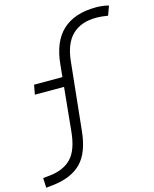

<svg xmlns="http://www.w3.org/2000/svg" viewBox="-168 -834 932 1159"><g transform="rotate(-15 297.5 -255.0)"><path d="M-25.9 231.9 -28.8 170.9 10.3 167Q101.1 158.2 149.4 107.2Q197.8 56.2 208.5 -58.1L235.4 -328.1H53.2L64 -387.7H241.2L248.5 -460.4Q261.2 -603.5 336.2 -672.9Q411.1 -742.2 544.9 -742.2Q586.9 -742.2 624.5 -732.4L603.5 -674.3Q562.5 -681.2 531.2 -681.2Q435.1 -681.2 380.4 -628.2Q325.7 -575.2 314.9 -465.3L271 -47.4Q257.8 89.8 195.1 152.8Q132.3 215.8 12.7 228Z"/></g></svg>

Font: Cascadia Code PL Light
Style: Italic
Weight: 300
Italic angle: -10°
Monospace: yes
Designer: Aaron Bell
Foundry: Saja Typeworks
Version: Version 2404.023; ttfautohint (v1.8.4)